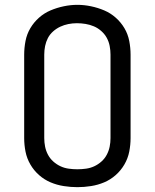

<svg xmlns="http://www.w3.org/2000/svg" viewBox="-20 -766 640 794"><path d="M300 8Q272 8 243.5 3.5Q215 -1 189 -12Q163 -23 141.5 -42Q120 -61 105.5 -86Q91 -111 85.5 -139Q80 -167 80 -195V-540Q80 -568 85.5 -596.5Q91 -625 105.5 -649.5Q120 -674 141.5 -693Q163 -712 189 -723Q215 -734 243.5 -740Q272 -746 300 -746Q328 -746 356.5 -740Q385 -734 411 -723Q437 -712 458.5 -693Q480 -674 494.5 -649.5Q509 -625 514.5 -596.5Q520 -568 520 -540V-195Q520 -167 514.5 -139Q509 -111 494.5 -86Q480 -61 458.5 -42Q437 -23 411 -12Q385 -1 356.5 3.5Q328 8 300 8ZM300 -66Q318 -66 336 -68.5Q354 -71 370 -78.5Q386 -86 399.5 -98Q413 -110 421.5 -126Q430 -142 433.5 -159.5Q437 -177 437 -195V-540Q437 -558 433.5 -576Q430 -594 421.5 -609.5Q413 -625 399 -637.5Q385 -650 368.5 -657Q352 -664 334 -667Q316 -670 298 -670Q280 -670 262.5 -666.5Q245 -663 229 -655.5Q213 -648 199.5 -636Q186 -624 178 -608.5Q170 -593 166.5 -575.5Q163 -558 163 -540V-195Q163 -177 166.5 -159.5Q170 -142 178.5 -126Q187 -110 200.5 -98Q214 -86 230 -78.5Q246 -71 264 -68.5Q282 -66 300 -66Z"/></svg>

Font: Iosevka Meiseki Sans
Style: Regular
Weight: 400
Monospace: yes
Designer: Belleve Invis
Foundry: Belleve Invis
Version: Version 11.2.6; ttfautohint (v1.8.4)